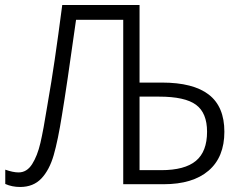

<svg xmlns="http://www.w3.org/2000/svg" viewBox="-20 -734 968 765"><path d="M1 -1V-58Q32 -47 54 -47Q87 -47 108 -80Q129 -113 141 -164.5Q153 -216 168 -310L172 -334Q196 -468 228 -714H536V-405H625Q750 -405 812 -357Q874 -309 874 -209Q874 -108 811 -54Q748 0 632 0H471V-655H283Q245 -383 227 -276Q211 -175 194 -116Q177 -57 145 -23Q113 11 60 11Q28 11 1 -1ZM622 -56Q716 -56 760.5 -93Q805 -130 805 -209Q805 -284 761 -316.5Q717 -349 614 -349H536V-56Z"/></svg>

Font: OpenSansMMV
Style: Light
Weight: 300
Foundry: Ascender Corporation
Version: Version 4.001